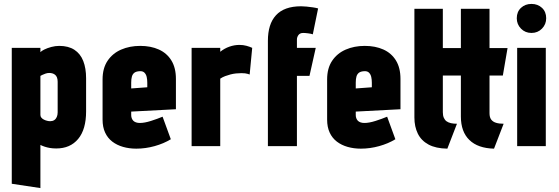

<svg xmlns="http://www.w3.org/2000/svg" viewBox="-20 -745 2849 979"><path d="M419 -177V-346Q419 -397 404.5 -434Q390 -471 359.5 -491Q329 -511 282 -511Q262 -511 241.5 -505.5Q221 -500 206 -492.5Q191 -485 186 -479V-501H40V192L186 214V-6Q196 -1 208 3Q220 7 234.5 9.5Q249 12 267 12Q338 12 378.5 -36.5Q419 -85 419 -177ZM274 -328V-172Q274 -159 269.5 -148.5Q265 -138 256.5 -132.5Q248 -127 236 -127Q229 -127 220.5 -129Q212 -131 204 -135Q196 -139 191 -145Q186 -151 186 -159V-358Q189 -360 195.5 -363Q202 -366 211.5 -369.5Q221 -373 231 -373Q239 -373 246.5 -371Q254 -369 260.5 -364Q267 -359 270.5 -350Q274 -341 274 -328Z M649 -158V-176L877 -188V-343Q877 -399 854 -436.5Q831 -474 790 -492.5Q749 -511 695 -511Q641 -511 597.5 -492Q554 -473 528.5 -435Q503 -397 503 -340V-135Q503 -97 516 -69Q529 -41 552.5 -23Q576 -5 607.5 4Q639 13 675 13Q722 13 768.5 0Q815 -13 851 -35L809 -150Q783 -139 750 -128.5Q717 -118 693 -118Q682 -118 673.5 -121Q665 -124 660 -129Q655 -134 652 -141.5Q649 -149 649 -158ZM731 -323V-300L649 -294V-324Q649 -342 652.5 -354.5Q656 -367 665 -374Q674 -381 692 -382Q708 -383 716.5 -374.5Q725 -366 728 -352.5Q731 -339 731 -323Z M1253 -365 1266 -501Q1253 -507 1236.5 -511.5Q1220 -516 1201 -516Q1175 -516 1149.5 -507Q1124 -498 1103 -481V-501H957V0H1103V-344Q1115 -352 1128.5 -357Q1142 -362 1155.5 -365.5Q1169 -369 1183 -370.5Q1197 -372 1210 -372Q1232 -372 1242.5 -368.5Q1253 -365 1253 -365Z M1575 -570 1602 -702Q1592 -705 1575.5 -707.5Q1559 -710 1542.5 -711.5Q1526 -713 1515 -713Q1472 -713 1440 -701.5Q1408 -690 1387 -667Q1366 -644 1356 -611.5Q1346 -579 1346 -537V0H1494V-358H1558L1590 -501H1494V-543Q1494 -550 1496 -555.5Q1498 -561 1501.5 -566Q1505 -571 1511 -574Q1517 -577 1526 -577Q1536 -577 1551.5 -575Q1567 -573 1575 -570Z M1794 -158V-176L2022 -188V-343Q2022 -399 1999 -436.5Q1976 -474 1935 -492.5Q1894 -511 1840 -511Q1786 -511 1742.5 -492Q1699 -473 1673.5 -435Q1648 -397 1648 -340V-135Q1648 -97 1661 -69Q1674 -41 1697.5 -23Q1721 -5 1752.5 4Q1784 13 1820 13Q1867 13 1913.5 0Q1960 -13 1996 -35L1954 -150Q1928 -139 1895 -128.5Q1862 -118 1838 -118Q1827 -118 1818.5 -121Q1810 -124 1805 -129Q1800 -134 1797 -141.5Q1794 -149 1794 -158ZM1876 -323V-300L1794 -294V-324Q1794 -342 1797.5 -354.5Q1801 -367 1810 -374Q1819 -381 1837 -382Q1853 -383 1861.5 -374.5Q1870 -366 1873 -352.5Q1876 -339 1876 -323Z M2238 -173V-360H2361V-500H2238V-700H2093V-146Q2093 -99 2110.5 -63.5Q2128 -28 2165 -8Q2202 12 2261 13L2310 -114Q2293 -114 2279.5 -117Q2266 -120 2257 -126.5Q2248 -133 2243 -144.5Q2238 -156 2238 -173ZM2476 -168V-360H2544L2568 -500H2476V-700H2330V-151Q2330 -73 2373.5 -31Q2417 11 2499 13L2548 -114Q2525 -114 2509 -119Q2493 -124 2484.5 -135.5Q2476 -147 2476 -168Z M2617 0H2763V-501H2617ZM2690 -725Q2658 -725 2636.5 -705Q2615 -685 2615 -652Q2615 -621 2636.5 -599Q2658 -577 2690 -577Q2722 -577 2743.5 -599Q2765 -621 2765 -652Q2765 -685 2743.5 -705Q2722 -725 2690 -725Z"/></svg>

Font: Advent Pro ExtraBold
Style: Regular
Weight: 800
Designer: VivaRado, Andreas Kalpakidis
Foundry: VivaRado, Andreas Kalpakidis
Version: Version 3.000